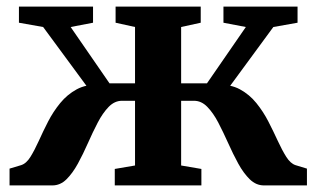

<svg xmlns="http://www.w3.org/2000/svg" viewBox="-20 -563 962 583"><path d="M9 0V-51L44 -61.5Q60 -66.5 72.5 -86.8Q85 -107 97.8 -135.2Q110.5 -163.5 126 -193.8Q141.5 -224 162.8 -250Q184 -276 213 -291.8Q242 -307.5 282 -305.5L280 -251.5L111 -481L37.5 -494V-543H262.5V-494L194.5 -481L312.5 -310H390V-481L331 -494V-543H589.5V-494L530 -481V-310H608.5L726.5 -481L658.5 -494V-543H883.5V-494L810 -481L641.5 -251.5L639 -305.5Q679.5 -307.5 708.5 -291.8Q737.5 -276 758.5 -250Q779.5 -224 795 -193.8Q810.5 -163.5 823.5 -135.2Q836.5 -107 849.2 -86.8Q862 -66.5 877.5 -61.5L912 -51V0H781.5Q757.5 0 738.5 -18.5Q719.5 -37 703.5 -66.2Q687.5 -95.5 672.8 -128.5Q658 -161.5 642.8 -190.8Q627.5 -220 609.5 -238.5Q591.5 -257 569 -257H530V-60.5L591.5 -50V0H328.5V-50L390 -60.5V-257H350.5Q328 -257 310 -238.5Q292 -220 276.8 -190.8Q261.5 -161.5 247 -128.5Q232.5 -95.5 216.5 -66.2Q200.5 -37 181.8 -18.5Q163 0 139 0Z"/></svg>

Font: Merriweather 48pt
Style: Bold
Weight: 700
Version: Version 2.100